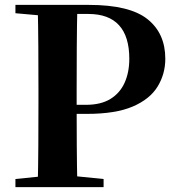

<svg xmlns="http://www.w3.org/2000/svg" viewBox="-20 -764 722 784"><path d="M43 0V-33L200 -49H244L403 -33V0ZM134 0Q136 -86 136.5 -173Q137 -260 137 -349V-394Q137 -483 136.5 -570Q136 -657 134 -744H296Q294 -658 293.5 -570.5Q293 -483 293 -394V-324Q293 -254 293.5 -170.5Q294 -87 296 0ZM215 -299V-336H331Q392 -336 431 -360Q470 -384 489 -426.5Q508 -469 508 -524Q508 -615 466 -661Q424 -707 341 -707H215V-744H343Q509 -744 582 -686Q655 -628 655 -524Q655 -462 623.5 -410.5Q592 -359 522 -329Q452 -299 335 -299ZM43 -710V-744H215V-696H200Z"/></svg>

Font: Noto Serif JP ExtraLight ExtraBold
Style: Regular
Weight: 800
Version: Version 2.003-H1;hotconv 1.1.1;makeotfexe 2.6.0